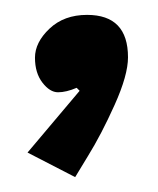

<svg xmlns="http://www.w3.org/2000/svg" viewBox="-20 -128 212 258"><path d="M97 -108Q152 -108 152 -51Q152 -27 134 13Q116 53 98 82L81 110L17 77L87 -6L83 -10Q69 -4 58 -4Q47 -4 37 -17Q27 -30 27 -50.5Q27 -71 46.5 -89.5Q66 -108 97 -108Z"/></svg>

Font: Fresca
Style: Regular
Weight: 400
Designer: Iván Moreno
Foundry: Fontstage
Version: Version 1.001